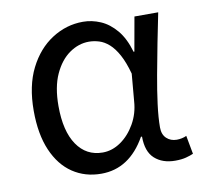

<svg xmlns="http://www.w3.org/2000/svg" viewBox="-68 -630 761 716"><g transform="rotate(-10 312.5 -272.0)"><path d="M260 13Q199 13 152 -18.5Q105 -50 78.5 -111.5Q52 -173 52 -262Q52 -356 85 -421.5Q118 -487 172.5 -522Q227 -557 290 -557Q324 -557 356.5 -543Q389 -529 415.5 -497.5Q442 -466 457 -414H460L483 -543H573Q562 -490 550.5 -431Q539 -372 528.5 -314.5Q518 -257 511.5 -206.5Q505 -156 505 -119Q505 -92 520.5 -77.5Q536 -63 559 -63Q568 -63 578 -65Q588 -67 596 -71L609 -1Q598 4 581 8.5Q564 13 540 13Q492 13 462.5 -13.5Q433 -40 433 -97H429Q367 13 260 13ZM279 -64Q315 -64 347.5 -86.5Q380 -109 402 -147.5Q424 -186 427 -232L436 -335Q424 -379 408.5 -407.5Q393 -436 375 -452Q357 -468 337.5 -474Q318 -480 299 -480Q260 -480 225 -455.5Q190 -431 168 -383Q146 -335 146 -263Q146 -168 181.5 -116Q217 -64 279 -64Z"/></g></svg>

Font: utelugu15
Style: Book
Weight: 400
Designer: Jelle Bosma - Monotype Design Team
Foundry: Monotype Imaging Inc.
Version: Version 2.003